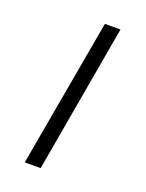

<svg xmlns="http://www.w3.org/2000/svg" viewBox="-101 -538 448 591"><g transform="rotate(20 123.0 -242.5)"><path d="M140 -485H191L106 0H54Z"/></g></svg>

Font: Niramit ExtraLight
Style: Italic
Weight: 200
Italic angle: -10°
Designer: Katatrad Aksorn Co.,Ltd.
Foundry: Cadson Demak Co.,Ltd.
Version: Version 1.000; ttfautohint (v1.6)